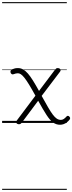

<svg xmlns="http://www.w3.org/2000/svg" viewBox="-20 -1163 683 1816"><path d="M548 17Q512 17 482.5 -4Q453 -25 420.5 -75Q388 -125 341 -210L190 -8Q182 3 175.5 7.5Q169 12 160 12Q144 12 136 2Q128 -8 138 -22L315 -258Q280 -322 254.5 -363.5Q229 -405 210.5 -428Q192 -451 177.5 -460.5Q163 -470 150 -470Q139 -470 130.5 -468Q122 -466 108 -461Q98 -457 90 -462.5Q82 -468 79 -480Q78 -489 81.5 -496.5Q85 -504 93 -507Q110 -514 122 -516.5Q134 -519 150 -519Q176 -519 199 -506Q222 -493 244.5 -467Q267 -441 292.5 -400Q318 -359 349 -303L496 -498Q505 -510 510.5 -514.5Q516 -519 525 -519Q537 -519 544.5 -514Q552 -509 553.5 -501.5Q555 -494 547 -484L374 -256Q409 -193 434 -149.5Q459 -106 479 -79.5Q499 -53 517 -41Q535 -29 556 -29Q570 -29 583 -37.5Q596 -46 610 -62Q616 -68 623 -67.5Q630 -67 636 -60Q642 -54 643 -47.5Q644 -41 640 -34Q629 -19 614 -7Q599 5 582 11Q565 17 548 17ZM0 623H612V633H0ZM0 -20H612V0H0ZM0 -505H612V-500H0ZM0 -1143H612V-1133H0Z"/></svg>

Font: Playwrite CL Guides
Style: Regular
Weight: 400
Designer: Veronika Burian, José Scaglione
Foundry: TypeTogether
Version: Version 1.003